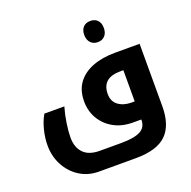

<svg xmlns="http://www.w3.org/2000/svg" viewBox="-168 -931 1327 1336"><g transform="rotate(-20 495.5 -263.0)"><path d="M340 240Q260 240 198 200.5Q136 161 100.5 94.5Q65 28 65 -53Q65 -108 79.5 -166Q94 -224 120 -269H268Q252 -214 243 -154.5Q234 -95 234 -50Q234 23 274 64.5Q314 106 394 106H552Q650 106 695 82Q740 58 740 4V0H679Q598 0 537.5 -33.5Q477 -67 443 -124.5Q409 -182 409 -254Q409 -336 449 -390Q489 -444 560.5 -471.5Q632 -499 726 -499H909V-37Q909 104 839 172Q769 240 613 240ZM740 -134V-365H718Q581 -365 581 -246Q581 -191 619.5 -162.5Q658 -134 717 -134ZM641 -609Q608 -609 588 -630.5Q568 -652 568 -688Q568 -724 587 -745Q606 -766 641 -766Q674 -766 693.5 -745.5Q713 -725 713 -688Q713 -651 693 -630Q673 -609 641 -609Z"/></g></svg>

Font: Noto Kufi Arabic ExtraBold
Style: Regular
Weight: 800
Designer: Monotype Design Team, David Williams, Khaled Hosny
Foundry: Google LLC
Version: Version 2.109; ttfautohint (v1.8.4.7-5d5b)